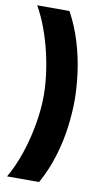

<svg xmlns="http://www.w3.org/2000/svg" viewBox="-92 -744 483 903"><g transform="rotate(10 149.5 -292.5)"><path d="M10 -701H164Q200 -635 221.5 -562.5Q243 -490 252 -420Q261 -350 261 -291Q261 -231 252 -162Q243 -93 221.5 -22Q200 49 163 116H10Q43 59 66 -10Q89 -79 101.5 -151Q114 -223 114 -288Q114 -334 107.5 -386.5Q101 -439 88 -494Q75 -549 55.5 -602Q36 -655 10 -701Z"/></g></svg>

Font: Bricolage Grotesque 72pt
Style: Bold
Weight: 700
Designer: Mathieu Triay
Foundry: Atelier Triay
Version: Version 1.001;gftools[0.9.33.dev8+g029e19f]